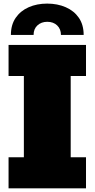

<svg xmlns="http://www.w3.org/2000/svg" viewBox="-20 -1021 513 1041"><path d="M26.4 0V-168.5H109.4V-608.9H26.4V-777.3H446.3V-608.9H363.3V-168.5H446.3V0ZM39.1 -831.5Q39.1 -886.7 65.2 -924.6Q91.3 -962.4 135.7 -981.9Q180.2 -1001.5 235.8 -1001.5Q291.5 -1001.5 336.4 -981.9Q381.3 -962.4 407.5 -924.6Q433.6 -886.7 433.6 -831.5H310.5Q310.5 -863.3 290 -883.1Q269.5 -902.8 236.3 -902.8Q204.1 -902.8 183.1 -883.5Q162.1 -864.3 162.1 -831.5Z"/></svg>

Font: Bevan
Style: Regular
Weight: 400
Designer: Vernon Adams
Foundry: Vernon Adams
Version: Version 2.100; ttfautohint (v1.8.3)